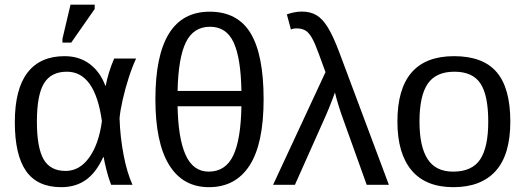

<svg xmlns="http://www.w3.org/2000/svg" viewBox="-20 -773 2196 803"><path d="M411.6 -115.7Q380.9 -49.3 338.1 -19.8Q295.4 9.8 236.3 9.8Q136.2 9.8 89.1 -57.6Q42 -125 42 -261.7Q42 -400.4 95 -469.2Q147.9 -538.1 250 -538.1Q311.5 -538.1 355.2 -505.4Q398.9 -472.7 420.9 -413.6H421.9Q432.6 -470.2 457.5 -528.3H549.3Q533.2 -494.1 518.3 -447.8Q503.4 -401.4 493.2 -356.2Q482.9 -311 480 -278.8Q482.4 -200.7 496.8 -125.5Q511.2 -50.3 534.2 0H444.8Q433.1 -29.8 424.6 -64.7Q416 -99.6 413.6 -115.7ZM134.3 -264.6Q134.3 -156.2 162.1 -107.2Q189.9 -58.1 254.4 -58.1Q313 -58.1 353.3 -114.5Q393.6 -170.9 406.2 -266.6Q377.4 -473.1 259.8 -473.1Q193.4 -473.1 163.8 -424.1Q134.3 -375 134.3 -264.6ZM376 -735.4 277.8 -594.7H241.2V-610.8L274.9 -753.4H376Z M1082.5 -357.9Q1082.5 -171.9 1023.9 -81.1Q965.3 9.8 854 9.8Q744.6 9.8 687.3 -83.3Q629.9 -176.3 629.9 -357.9Q629.9 -724.1 856.9 -724.1Q973.6 -724.1 1028.1 -634Q1082.5 -543.9 1082.5 -357.9ZM858.4 -661.1Q789.1 -661.1 757.3 -595.9Q725.6 -530.8 722.7 -392.6H989.7Q987.3 -531.2 956.8 -596.2Q926.3 -661.1 858.4 -661.1ZM853 -55.2Q922.9 -55.2 955.1 -121.8Q987.3 -188.5 989.7 -328.6H722.7Q725.1 -193.8 756.6 -124.5Q788.1 -55.2 853 -55.2Z M1341.3 -471.2Q1308.6 -562 1297.9 -587.4Q1282.2 -624 1265.9 -639.2Q1249.5 -654.3 1220.7 -654.3Q1206.1 -654.3 1196.8 -649.4L1179.7 -712.9Q1212.9 -724.6 1242.7 -724.6Q1277.8 -724.6 1303.5 -709.5Q1329.1 -694.3 1351.3 -658Q1373.5 -621.6 1397.9 -557.1L1606.4 0H1513.7L1412.6 -281.7Q1402.8 -309.1 1394.8 -335.2Q1386.7 -361.3 1380.9 -386.2Q1378.4 -378.9 1370.8 -359.1Q1363.3 -339.4 1355.2 -319.3Q1347.2 -299.3 1343.3 -291L1213.4 0H1122.1Z M2114.3 -264.6Q2114.3 -126 2053.2 -58.1Q1992.2 9.8 1876 9.8Q1760.3 9.8 1701.2 -60.8Q1642.1 -131.3 1642.1 -264.6Q1642.1 -538.1 1878.9 -538.1Q2000 -538.1 2057.1 -471.4Q2114.3 -404.8 2114.3 -264.6ZM2022 -264.6Q2022 -374 1989.5 -423.6Q1957 -473.1 1880.4 -473.1Q1803.2 -473.1 1768.8 -422.6Q1734.4 -372.1 1734.4 -264.6Q1734.4 -160.2 1768.3 -107.7Q1802.2 -55.2 1875 -55.2Q1954.1 -55.2 1988 -106Q2022 -156.7 2022 -264.6Z"/></svg>

Font: Arimo Nerd Font
Style: Regular
Weight: 400
Designer: Steve Matteson
Foundry: Monotype Imaging Inc.
Version: Version 1.33;Nerd Fonts 3.2.1